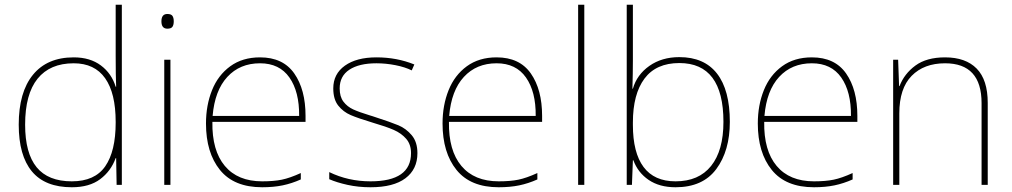

<svg xmlns="http://www.w3.org/2000/svg" viewBox="-20 -780 4271 810"><path d="M59 -254Q59 -391 119 -464.5Q179 -538 291 -538Q360 -538 405.5 -504Q451 -470 468 -414H470Q468 -459 468 -543V-760H494V0H472L470 -113H468Q448 -58 402.5 -24Q357 10 283 10Q170 10 114.5 -57Q59 -124 59 -254ZM468 -263V-266Q468 -387 423.5 -450Q379 -513 291 -513Q191 -513 138.5 -448Q86 -383 86 -254Q86 -134 134.5 -74.5Q183 -15 283 -15Q380 -15 424 -78.5Q468 -142 468 -263Z M713 -690Q713 -675 707.5 -667Q702 -659 686 -659Q661 -659 661 -690Q661 -721 686 -721Q702 -721 707.5 -713Q713 -705 713 -690ZM699 0H673V-528H699Z M1269 -291V-266H876Q874 -145 928.5 -80Q983 -15 1086 -15Q1135 -15 1169 -22Q1203 -29 1249 -50V-23Q1211 -6 1172.5 2Q1134 10 1086 10Q967 10 908 -63Q849 -136 849 -259Q849 -336 874.5 -399.5Q900 -463 951.5 -500.5Q1003 -538 1077 -538Q1174 -538 1221.5 -470Q1269 -402 1269 -291ZM877 -291H1242Q1243 -393 1201 -453Q1159 -513 1077 -513Q992 -513 939 -455.5Q886 -398 877 -291Z M1543 10Q1492 10 1446.5 0Q1401 -10 1369 -24V-54Q1449 -15 1543 -15Q1714 -15 1714 -134Q1714 -171 1693.5 -194.5Q1673 -218 1641 -232Q1609 -246 1554 -262Q1491 -281 1459.5 -294.5Q1428 -308 1407 -334.5Q1386 -361 1386 -407Q1386 -468 1435 -503Q1484 -538 1568 -538Q1654 -538 1728 -508L1717 -483Q1689 -497 1648.5 -505Q1608 -513 1568 -513Q1495 -513 1454 -486Q1413 -459 1413 -407Q1413 -372 1429 -351Q1445 -330 1470 -318.5Q1495 -307 1541 -293Q1546 -292 1551 -290Q1556 -288 1563 -286Q1628 -265 1660.5 -251.5Q1693 -238 1717 -209.5Q1741 -181 1741 -134Q1741 -66 1690.5 -28Q1640 10 1543 10Z M2267 -291V-266H1874Q1872 -145 1926.5 -80Q1981 -15 2084 -15Q2133 -15 2167 -22Q2201 -29 2247 -50V-23Q2209 -6 2170.5 2Q2132 10 2084 10Q1965 10 1906 -63Q1847 -136 1847 -259Q1847 -336 1872.5 -399.5Q1898 -463 1949.5 -500.5Q2001 -538 2075 -538Q2172 -538 2219.5 -470Q2267 -402 2267 -291ZM1875 -291H2240Q2241 -393 2199 -453Q2157 -513 2075 -513Q1990 -513 1937 -455.5Q1884 -398 1875 -291Z M2419 0V-760H2445V0Z M2650 -525Q2650 -472 2648 -406H2650Q2667 -465 2719.5 -502Q2772 -539 2846 -539Q2951 -539 3005 -469.5Q3059 -400 3059 -266Q3059 -144 3002 -67Q2945 10 2830 10Q2762 10 2716.5 -21Q2671 -52 2652 -104H2650L2646 0H2624V-760H2650ZM2650 -263V-253Q2650 -136 2695 -75.5Q2740 -15 2830 -15Q2928 -15 2980 -80Q3032 -145 3032 -266Q3032 -514 2846 -514Q2748 -514 2699 -448.5Q2650 -383 2650 -263Z M3597 -291V-266H3204Q3202 -145 3256.5 -80Q3311 -15 3414 -15Q3463 -15 3497 -22Q3531 -29 3577 -50V-23Q3539 -6 3500.5 2Q3462 10 3414 10Q3295 10 3236 -63Q3177 -136 3177 -259Q3177 -336 3202.5 -399.5Q3228 -463 3279.5 -500.5Q3331 -538 3405 -538Q3502 -538 3549.5 -470Q3597 -402 3597 -291ZM3205 -291H3570Q3571 -393 3529 -453Q3487 -513 3405 -513Q3320 -513 3267 -455.5Q3214 -398 3205 -291Z M4147 -346V0H4121V-345Q4121 -513 3967 -513Q3878 -513 3826 -460Q3774 -407 3774 -302V0H3748V-528H3769L3773 -417H3775Q3795 -469 3842 -503.5Q3889 -538 3967 -538Q4054 -538 4100.5 -490.5Q4147 -443 4147 -346Z"/></svg>

Font: Noto Sans UI Thin
Style: Regular
Weight: 250
Designer: Monotype Design Team
Foundry: Monotype Imaging Inc.
Version: Version 1.001